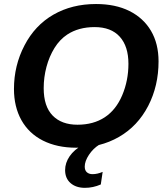

<svg xmlns="http://www.w3.org/2000/svg" viewBox="-20 -718 818 946"><path d="M453.1 -698.2Q548.8 -698.2 617.7 -663.8Q686.5 -629.4 723.9 -566.2Q761.2 -502.9 761.2 -415.5Q761.2 -294.9 710 -195.8Q658.2 -96.2 565.9 -43.2Q473.6 9.8 355 9.8Q261.2 9.8 191.4 -25.4Q122.1 -60.5 85.4 -126.2Q48.8 -191.9 48.8 -279.8Q48.8 -395 100.6 -494.1Q151.9 -593.3 243.2 -645.8Q334.5 -698.2 453.1 -698.2ZM446.3 -584.5Q367.2 -584.5 311.5 -547.9Q274.4 -523.4 248.5 -481.7Q222.7 -439.9 209 -388.7Q195.3 -337.4 195.3 -283.7Q195.3 -193.8 239.3 -148.7Q283.2 -103.5 361.8 -103.5Q440.4 -103.5 496.1 -140.1Q551.8 -176.8 582.3 -249Q612.8 -321.3 612.8 -403.8Q612.8 -489.7 570.1 -537.1Q527.3 -584.5 446.3 -584.5ZM398.4 207.5Q354.5 207.5 327.6 184.1Q300.8 160.6 300.8 120.1Q300.8 84.5 323 52Q345.2 19.5 388.7 -4.9H468.8Q439 13.7 418.2 44.9Q397.5 76.2 397.5 103Q397.5 121.6 408.2 130.9Q418.9 140.1 436 140.1Q459.5 140.1 485.8 128.9L476.6 190.9Q438.5 207.5 398.4 207.5Z"/></svg>

Font: Arimo
Style: Bold Italic
Weight: 700
Italic angle: -12°
Designer: Steve Matteson
Foundry: Monotype Imaging Inc.
Version: Version 1.33